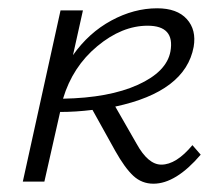

<svg xmlns="http://www.w3.org/2000/svg" viewBox="-20 -438 529 463"><path d="M444 -88 464 -65Q404 5 350 5Q322 5 301.5 -14Q281 -33 258 -74L203 -173Q163 -168 125 -168L87 0H35L126 -413H180L156 -305Q194 -359 248.5 -388.5Q303 -418 359 -418Q407 -418 430.5 -392Q454 -366 447 -325Q427 -217 258 -181L309 -92Q337 -41 369 -41Q405 -41 444 -88ZM336 -376Q274 -376 214.5 -326.5Q155 -277 132 -200Q243 -202 312.5 -233.5Q382 -265 391 -314Q402 -376 336 -376Z"/></svg>

Font: EauTestInfant Semilight
Style: Italic
Weight: 300
Italic angle: -12°
Designer: Christian Thalmann (Catharsis Fonts)
Version: Version 0.001;PS 000.001;hotconv 1.0.88;makeotf.lib2.5.64775